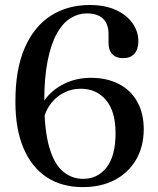

<svg xmlns="http://www.w3.org/2000/svg" viewBox="-20 -733 630 766"><path d="M338 -713Q399.5 -713 442.8 -693Q486 -673 509 -640Q532 -607 532 -568.5Q532 -536 516 -518.5Q500 -501 471.5 -501Q443 -501 428 -516.8Q413 -532.5 413 -562V-598Q413 -636 391.8 -657.8Q370.5 -679.5 325.5 -679.5Q292.5 -679.5 261.8 -660.8Q231 -642 207.5 -600.5Q184 -559 170.2 -491.2Q156.5 -423.5 156.5 -326Q157 -211.5 177 -144.2Q197 -77 232 -48.2Q267 -19.5 311.5 -19.5Q370 -19.5 405.5 -65.5Q441 -111.5 441 -202Q441 -289 402.8 -334Q364.5 -379 302 -379Q263 -379 229.2 -360Q195.5 -341 174.5 -307.5Q153.5 -274 151.5 -231.5L127.5 -241Q128.5 -292 157.5 -333Q186.5 -374 235 -398.2Q283.5 -422.5 342.5 -422.5Q406.5 -422.5 454 -398Q501.5 -373.5 527.5 -327.2Q553.5 -281 553.5 -216.5Q553 -147.5 522.8 -95.8Q492.5 -44 438 -15.2Q383.5 13.5 310.5 13.5Q226 13.5 166 -26.2Q106 -66 73.8 -142Q41.5 -218 41.5 -326Q41 -455 78.2 -541Q115.5 -627 182.2 -670Q249 -713 338 -713Z"/></svg>

Font: Fraunces 24pt
Style: Regular
Weight: 400
Version: Version 1.000;[b76b70a41]